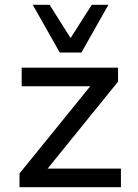

<svg xmlns="http://www.w3.org/2000/svg" viewBox="-20 -777 573 797"><path d="M61 0V-57L379 -449L386 -419H70V-496H470V-438L150 -43L144 -77H482V0ZM228 -559 116 -757H186L273 -619L361 -757H430L318 -559Z"/></svg>

Font: Nunito Sans 7pt
Style: Regular
Weight: 400
Designer: Vernon Adams
Foundry: Vernon Adams
Version: Version 3.101;gftools[0.9.27]